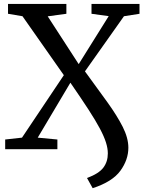

<svg xmlns="http://www.w3.org/2000/svg" viewBox="-20 -763 740 982"><path d="M454 199.5 425 147.5Q485.5 125 508.5 94.5Q531.5 64 531.5 21.5Q531.5 -4 522 -34.2Q512.5 -64.5 490.8 -105.5Q469 -146.5 432 -203.5Q395 -260.5 340 -340L173 -59L273.5 -49.5V0H6.5V-49.5L92.5 -59L306.5 -378.5L95 -680L21 -692.5V-743H319.5V-692.5L224 -679.5L382.5 -435L536 -680.5L448 -692.5V-743H693.5V-692.5L614 -680L414.5 -398Q479 -310 529 -240.5Q579 -171 607.8 -114Q636.5 -57 636.5 -7.5Q636.5 54 595.8 110.2Q555 166.5 454 199.5Z"/></svg>

Font: Merriweather
Style: Regular
Weight: 400
Designer: Eben Sorkin
Foundry: Eben Sorkin
Version: Version 2.100; ttfautohint (v1.7.19-72a1) -l 8 -r 50 -G 200 